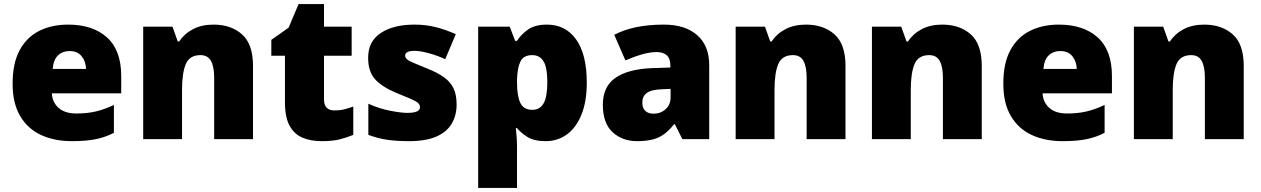

<svg xmlns="http://www.w3.org/2000/svg" viewBox="-20 -684 6199 944"><path d="M315 -563Q436 -563 506 -500Q576 -437 576 -310V-225H235Q237 -182 267.5 -154Q298 -126 356 -126Q408 -126 451 -136Q494 -146 540 -168V-31Q500 -10 452.5 0Q405 10 333 10Q249 10 183.5 -19.5Q118 -49 80 -112Q42 -175 42 -273Q42 -373 76.5 -437Q111 -501 172.5 -532Q234 -563 315 -563ZM322 -433Q288 -433 265.5 -412Q243 -391 239 -345H403Q402 -382 381.5 -407.5Q361 -433 322 -433Z M1030 -563Q1116 -563 1170 -515Q1224 -467 1224 -360V0H1033V-302Q1033 -357 1017 -385Q1001 -413 966 -413Q912 -413 893.5 -369Q875 -325 875 -242V0H684V-553H828L854 -480H861Q887 -519 929.5 -541Q972 -563 1030 -563Z M1625 -141Q1651 -141 1672.5 -146.5Q1694 -152 1717 -160V-21Q1686 -8 1651 1Q1616 10 1562 10Q1508 10 1467.5 -7Q1427 -24 1404 -65.5Q1381 -107 1381 -182V-410H1314V-488L1399 -548L1448 -664H1573V-553H1709V-410H1573V-195Q1573 -141 1625 -141Z M2225 -170Q2225 -118 2201.5 -77Q2178 -36 2126.5 -13Q2075 10 1991 10Q1932 10 1885.5 3.5Q1839 -3 1791 -21V-174Q1844 -150 1898 -139.5Q1952 -129 1983 -129Q2045 -129 2045 -157Q2045 -169 2035 -178Q2025 -187 1999.5 -198Q1974 -209 1927 -228Q1858 -257 1824 -294.5Q1790 -332 1790 -400Q1790 -481 1852.5 -522Q1915 -563 2018 -563Q2073 -563 2121 -551Q2169 -539 2221 -516L2169 -393Q2128 -412 2086 -423Q2044 -434 2019 -434Q1972 -434 1972 -411Q1972 -401 1980.5 -393Q1989 -385 2013 -375Q2037 -365 2083 -346Q2131 -327 2162.5 -304.5Q2194 -282 2209.5 -250.5Q2225 -219 2225 -170Z M2669 -563Q2761 -563 2813 -489.5Q2865 -416 2865 -278Q2865 -184 2838.5 -119.5Q2812 -55 2766.5 -22.5Q2721 10 2663 10Q2605 10 2572.5 -11Q2540 -32 2522 -54H2516Q2518 -35 2520 -13Q2522 9 2522 38V240H2331V-553H2486L2513 -483H2522Q2542 -515 2576.5 -539Q2611 -563 2669 -563ZM2597 -413Q2555 -413 2539.5 -383Q2524 -353 2522 -294V-279Q2522 -213 2538 -178.5Q2554 -144 2598 -144Q2634 -144 2652.5 -175.5Q2671 -207 2671 -280Q2671 -353 2652 -383Q2633 -413 2597 -413Z M3244 -563Q3349 -563 3408 -511Q3467 -459 3467 -363V0H3335L3298 -73H3294Q3271 -44 3246.5 -25.5Q3222 -7 3190 1.5Q3158 10 3112 10Q3040 10 2992 -34Q2944 -78 2944 -169Q2944 -258 3005.5 -301Q3067 -344 3184 -349L3276 -352V-360Q3276 -397 3258 -412.5Q3240 -428 3209 -428Q3176 -428 3136 -416.5Q3096 -405 3055 -387L3000 -513Q3048 -538 3108.5 -550.5Q3169 -563 3244 -563ZM3233 -245Q3181 -243 3159.5 -226.5Q3138 -210 3138 -180Q3138 -152 3153 -138.5Q3168 -125 3193 -125Q3228 -125 3252.5 -147Q3277 -169 3277 -204V-247Z M3943 -563Q4029 -563 4083 -515Q4137 -467 4137 -360V0H3946V-302Q3946 -357 3930 -385Q3914 -413 3879 -413Q3825 -413 3806.5 -369Q3788 -325 3788 -242V0H3597V-553H3741L3767 -480H3774Q3800 -519 3842.5 -541Q3885 -563 3943 -563Z M4613 -563Q4699 -563 4753 -515Q4807 -467 4807 -360V0H4616V-302Q4616 -357 4600 -385Q4584 -413 4549 -413Q4495 -413 4476.5 -369Q4458 -325 4458 -242V0H4267V-553H4411L4437 -480H4444Q4470 -519 4512.5 -541Q4555 -563 4613 -563Z M5186 -563Q5307 -563 5377 -500Q5447 -437 5447 -310V-225H5106Q5108 -182 5138.5 -154Q5169 -126 5227 -126Q5279 -126 5322 -136Q5365 -146 5411 -168V-31Q5371 -10 5323.5 0Q5276 10 5204 10Q5120 10 5054.5 -19.5Q4989 -49 4951 -112Q4913 -175 4913 -273Q4913 -373 4947.5 -437Q4982 -501 5043.5 -532Q5105 -563 5186 -563ZM5193 -433Q5159 -433 5136.5 -412Q5114 -391 5110 -345H5274Q5273 -382 5252.5 -407.5Q5232 -433 5193 -433Z M5901 -563Q5987 -563 6041 -515Q6095 -467 6095 -360V0H5904V-302Q5904 -357 5888 -385Q5872 -413 5837 -413Q5783 -413 5764.5 -369Q5746 -325 5746 -242V0H5555V-553H5699L5725 -480H5732Q5758 -519 5800.5 -541Q5843 -563 5901 -563Z"/></svg>

Font: Noto Sans Khmer UI Black
Style: Regular
Weight: 900
Designer: Danh Hong and the Monotype Design Team
Foundry: Monotype Imaging Inc.
Version: Version 2.002; ttfautohint (v1.8.4.7-5d5b)